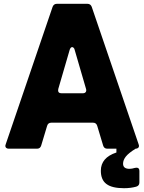

<svg xmlns="http://www.w3.org/2000/svg" viewBox="-20 -783 760 1011"><path d="M26 0Q18 0 13 -4Q8 -8 8 -15L10 -23L257 -747Q263 -763 280 -763H440Q457 -763 463 -747L710 -23L712 -15Q712 -8 707 -4Q702 0 694 0H545Q528 0 523 -17L492 -120Q487 -137 470 -137H250Q233 -137 228 -120L197 -17Q192 0 175 0ZM417 -292Q427 -292 431.5 -298.5Q436 -305 433 -315L373 -521Q372 -527 368 -531Q364 -535 360 -535Q352 -535 347 -521L287 -315Q286 -312 286 -307Q286 -292 303 -292ZM511 116Q511 47 593 20V0H694Q657 23 642.5 41.5Q628 60 628 79Q628 106 662 106Q674 106 691 101Q694 100 699 100Q714 100 714 117V178Q714 195 697 200Q668 208 633 208Q570 208 540.5 186Q511 164 511 116Z"/></svg>

Font: Open Sauce Two Black
Style: Regular
Weight: 900
Designer: Alfredo Marco Pradil
Foundry: Creative Sauce Fz LLC
Version: Version 1.477